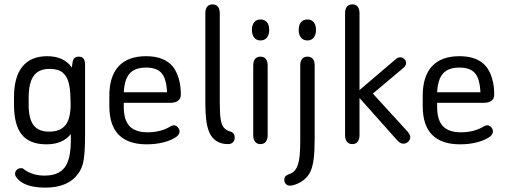

<svg xmlns="http://www.w3.org/2000/svg" viewBox="-20 -650 2321 878"><path d="M304 -37V-8Q304 24 299.5 53Q295 82 283 104.5Q271 127 247 140Q223 153 183 153Q130 153 92 126Q87 121 83.5 120Q80 119 76 119Q66 119 58.5 125Q51 131 49 141Q48 150 52 157Q85 208 188 208Q293 208 339 142Q351 125 357.5 103.5Q364 82 366.5 48.5Q369 15 369 -38V-356Q369 -371 362.5 -381Q356 -391 340 -391Q325 -391 318 -382Q311 -373 309 -341Q272 -393 196 -393Q121 -393 82.5 -345.5Q44 -298 44 -206V-172Q44 -78 80 -34Q116 10 192 10Q267 10 304 -37ZM302 -209 303 -173Q303 -108 279.5 -78Q256 -48 205 -48Q156 -48 133.5 -77.5Q111 -107 111 -172V-203Q111 -271 134 -303Q157 -335 206 -335Q246 -335 266 -318.5Q286 -302 293.5 -273.5Q301 -245 302 -209Z M546 -180H761Q781 -180 794 -189Q807 -198 807 -218Q807 -259 797 -292Q787 -325 770 -346Q731 -393 648 -393Q565 -393 522.5 -347Q480 -301 480 -212V-165Q480 -77 523 -33.5Q566 10 651 10Q692 10 727.5 1Q763 -8 786 -24Q794 -30 797.5 -36Q801 -42 801 -49Q801 -60 793 -68.5Q785 -77 774 -77Q769 -77 761 -73Q739 -59 712 -52Q685 -45 655 -45Q599 -45 572.5 -73Q546 -101 546 -161ZM744 -228H546Q549 -287 573 -314Q597 -341 648 -341Q697 -341 719 -315.5Q741 -290 744 -228Z M1023 9Q1036 9 1044.5 1.5Q1053 -6 1053 -18Q1054 -31 1048.5 -38.5Q1043 -46 1032 -49Q1014 -54 1003.5 -66.5Q993 -79 989 -105.5Q985 -132 985 -180V-589Q985 -609 976.5 -619.5Q968 -630 952 -630Q936 -630 927.5 -619.5Q919 -609 919 -589V-186Q919 -123 925 -87.5Q931 -52 945 -30Q971 9 1023 9Z M1171 -561Q1153 -561 1142.5 -548.5Q1132 -536 1132 -513Q1132 -491 1142.5 -478Q1153 -465 1171 -465Q1190 -465 1200.5 -478Q1211 -491 1211 -513Q1211 -536 1200.5 -548.5Q1190 -561 1171 -561ZM1138 -32Q1138 -13 1146.5 -2Q1155 9 1171 9Q1187 9 1195.5 -2Q1204 -13 1204 -32V-351Q1204 -370 1195.5 -380.5Q1187 -391 1171 -391Q1155 -391 1146.5 -380.5Q1138 -370 1138 -351Z M1419 -17V-351Q1419 -370 1410.5 -380.5Q1402 -391 1386 -391Q1370 -391 1361.5 -380.5Q1353 -370 1353 -351V-4Q1353 71 1342.5 103Q1332 135 1306 145Q1293 149 1286.5 155Q1280 161 1280 173Q1280 184 1287.5 191.5Q1295 199 1305 199Q1319 199 1338 191Q1357 183 1370 172Q1389 157 1399.5 134.5Q1410 112 1414.5 76Q1419 40 1419 -17ZM1386 -561Q1367 -561 1356.5 -548.5Q1346 -536 1346 -513Q1346 -491 1356.5 -478Q1367 -465 1386 -465Q1404 -465 1414.5 -478Q1425 -491 1425 -513Q1425 -536 1414.5 -548.5Q1404 -561 1386 -561Z M1624 -238V-589Q1624 -609 1615.5 -619.5Q1607 -630 1591 -630Q1575 -630 1566.5 -619.5Q1558 -609 1558 -589V-32Q1558 -13 1566.5 -2Q1575 9 1591 9Q1607 9 1615.5 -2Q1624 -13 1624 -32V-202L1794 -11Q1802 -2 1809 2.5Q1816 7 1825 7Q1837 7 1846.5 -2Q1856 -11 1856 -23Q1856 -34 1845 -47L1685 -222L1823 -338Q1837 -350 1837 -361Q1837 -372 1829 -380Q1821 -388 1810 -388Q1799 -388 1788 -378Z M1979 -180H2194Q2214 -180 2227 -189Q2240 -198 2240 -218Q2240 -259 2230 -292Q2220 -325 2203 -346Q2164 -393 2081 -393Q1998 -393 1955.5 -347Q1913 -301 1913 -212V-165Q1913 -77 1956 -33.5Q1999 10 2084 10Q2125 10 2160.5 1Q2196 -8 2219 -24Q2227 -30 2230.5 -36Q2234 -42 2234 -49Q2234 -60 2226 -68.5Q2218 -77 2207 -77Q2202 -77 2194 -73Q2172 -59 2145 -52Q2118 -45 2088 -45Q2032 -45 2005.5 -73Q1979 -101 1979 -161ZM2177 -228H1979Q1982 -287 2006 -314Q2030 -341 2081 -341Q2130 -341 2152 -315.5Q2174 -290 2177 -228Z"/></svg>

Font: Beiruti
Style: Regular
Weight: 400
Version: Version 1.00